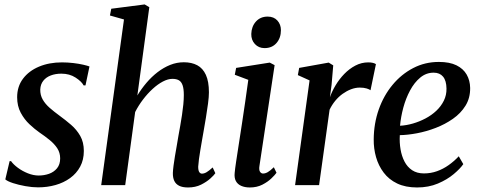

<svg xmlns="http://www.w3.org/2000/svg" viewBox="-20 -837 2172 868"><path d="M366.5 -451H358Q349 -468.5 321.8 -486.2Q294.5 -504 257.5 -504Q231 -504 209.8 -496Q188.5 -488 175.8 -472Q163 -456 162 -432.5Q161.5 -407.5 173 -387.2Q184.5 -367 204.5 -349.5Q224.5 -332 248.5 -314.5Q276 -294.5 301.2 -272.8Q326.5 -251 342.8 -222.5Q359 -194 359 -154.5Q359 -114.5 342.5 -83.8Q326 -53 297 -32Q268 -11 230.8 -0.5Q193.5 10 152 10Q125.5 10 94.8 4.5Q64 -1 38.8 -9.2Q13.5 -17.5 4 -26L23.5 -108.5H30Q40.5 -93.5 60.8 -78.5Q81 -63.5 106 -53.5Q131 -43.5 155 -43.5Q179.5 -43.5 201.5 -51.2Q223.5 -59 237.8 -76.2Q252 -93.5 252 -121Q252 -146.5 238.8 -166.8Q225.5 -187 204.2 -204.2Q183 -221.5 158.5 -238Q137 -253 113.5 -275Q90 -297 73.8 -327.2Q57.5 -357.5 57.5 -397.5Q57.5 -446 84 -481.2Q110.5 -516.5 156.5 -535.8Q202.5 -555 260 -555Q286 -555 311.2 -552Q336.5 -549 356 -544.5Q375.5 -540 384.5 -536.5Z M830 10.5Q805 10.5 789.8 2.8Q774.5 -5 767.8 -19.5Q761 -34 761.5 -55.5Q762 -68.5 764.5 -88Q767 -107.5 770.8 -130.2Q774.5 -153 778.8 -176.5Q783 -200 786.5 -222Q790.5 -244 794.8 -268.2Q799 -292.5 802.8 -317.2Q806.5 -342 808.8 -365Q811 -388 811 -407.5Q811 -435.5 805.5 -451.5Q800 -467.5 788.8 -474Q777.5 -480.5 759.5 -480.5Q739.5 -480.5 716.5 -468.5Q693.5 -456.5 670.2 -435.2Q647 -414 626.5 -387Q606 -360 591 -330.5L546 0H437.5L540.5 -749L477 -767L483 -797.5L634 -817L655 -804.5L601 -405.5Q619.5 -436 642.5 -463Q665.5 -490 692.5 -510.8Q719.5 -531.5 749.2 -543.5Q779 -555.5 811 -555.5Q846.5 -555.5 871.8 -542Q897 -528.5 910.8 -498.5Q924.5 -468.5 924.5 -419.5Q924.5 -399.5 920.5 -369Q916.5 -338.5 911 -305.5Q905.5 -272.5 900.5 -244Q897 -224.5 893.2 -202.5Q889.5 -180.5 885.8 -159Q882 -137.5 879.5 -118Q877 -98.5 876 -83.5Q876 -66.5 880.8 -59.2Q885.5 -52 893 -52Q903 -52 914 -58.5Q925 -65 941.5 -80L953.5 -54Q948 -45.5 931.2 -30.2Q914.5 -15 889 -2.2Q863.5 10.5 830 10.5Z M1109.5 10.5Q1087 10.5 1070.5 3.2Q1054 -4 1046.2 -18.8Q1038.5 -33.5 1041 -56Q1042.5 -73.5 1047.5 -106.5Q1052.5 -139.5 1059.2 -182.8Q1066 -226 1073.5 -275.5Q1081 -325 1088.5 -376.5Q1096 -428 1102.5 -476L1041.5 -499L1047.5 -530L1199.5 -554L1221.5 -542.5L1153 -87.5Q1150 -69.5 1155.2 -61Q1160.5 -52.5 1169 -52.5Q1179.5 -52.5 1190.5 -58.8Q1201.5 -65 1218 -81L1230 -56Q1223.5 -46.5 1207.2 -30.8Q1191 -15 1166.2 -2.2Q1141.5 10.5 1109.5 10.5ZM1176 -619.5Q1149.5 -619.5 1132.5 -637.8Q1115.5 -656 1116 -683.5Q1117 -717.5 1137.2 -739.8Q1157.5 -762 1190 -762Q1218 -762 1234 -744.2Q1250 -726.5 1250 -700.5Q1250 -665.5 1230 -642.5Q1210 -619.5 1176 -619.5Z M1314 0 1379.5 -473.5 1326.5 -497.5 1332.5 -530 1466 -554 1486.5 -541.5 1479 -453.5 1471.5 -397.5Q1481 -424.5 1497.5 -452Q1514 -479.5 1536.5 -502.8Q1559 -526 1586.5 -540.5Q1614 -555 1645 -555Q1656.5 -555 1665.8 -552.8Q1675 -550.5 1679.5 -547L1655 -429Q1650.5 -433 1637.8 -437Q1625 -441 1606.5 -441Q1587 -441 1567.2 -433.5Q1547.5 -426 1529 -412.8Q1510.5 -399.5 1495.5 -381.2Q1480.5 -363 1470 -341L1422.5 0Z M2074.5 -95Q2060.5 -74.5 2031 -49.8Q2001.5 -25 1959.5 -7.2Q1917.5 10.5 1865.5 10.5Q1813 10.5 1775.5 -7.5Q1738 -25.5 1714.5 -56.8Q1691 -88 1680 -126.8Q1669 -165.5 1669.5 -207Q1670 -278.5 1692.2 -341.8Q1714.5 -405 1754.5 -453.2Q1794.5 -501.5 1847.8 -529.2Q1901 -557 1964 -557Q2012.5 -557 2043.5 -541.8Q2074.5 -526.5 2089.8 -499.8Q2105 -473 2105.5 -439.5Q2106 -394 2084.5 -359.2Q2063 -324.5 2027.5 -299.8Q1992 -275 1949.8 -258.8Q1907.5 -242.5 1864.8 -234.5Q1822 -226.5 1787.5 -226Q1785.5 -192.5 1790.8 -161.8Q1796 -131 1808.8 -106.5Q1821.5 -82 1843.2 -67.5Q1865 -53 1896.5 -53Q1927.5 -53 1955.5 -63Q1983.5 -73 2008.2 -90.5Q2033 -108 2054 -130.5ZM1940.5 -508.5Q1906.5 -508.5 1879.8 -486.2Q1853 -464 1833.8 -428Q1814.5 -392 1803.2 -350Q1792 -308 1788.5 -268.5Q1817 -270 1846.5 -278.5Q1876 -287 1903.5 -301.5Q1931 -316 1952.5 -336.2Q1974 -356.5 1986.5 -381.8Q1999 -407 1998.5 -436.5Q1998 -472.5 1983 -490.5Q1968 -508.5 1940.5 -508.5Z"/></svg>

Font: Merriweather 48pt Medium
Style: Italic
Weight: 500
Italic angle: -7.8°
Version: Version 2.101